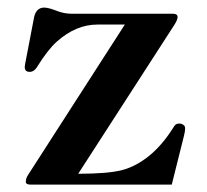

<svg xmlns="http://www.w3.org/2000/svg" viewBox="-20 -499 559 519"><path d="M46.9 -317.4Q46.9 -322.3 49.8 -335.9L72.3 -453.1Q78.1 -478.5 99.6 -478.5Q111.3 -478.5 135.7 -468.8Q154.3 -461.9 173.8 -461.9H447.3Q460 -461.9 460 -453.1Q460 -445.3 451.2 -431.6L191.4 -29.3Q271.5 -29.3 309.6 -39.1Q347.7 -48.8 384.8 -79.1Q418.9 -107.4 447.3 -152.3Q451.2 -159.2 454.6 -162.1Q458 -165 465.8 -165Q470.7 -165 475.6 -161.6Q480.5 -158.2 480.5 -152.3Q480.5 -144.5 477.5 -132.8L444.3 0H62.5Q49.8 0 49.8 -7.8Q49.8 -17.6 56.6 -27.3L317.4 -432.6H243.2Q185.5 -432.6 133.8 -386.7Q109.4 -365.2 79.1 -316.4Q71.3 -304.7 60.5 -304.7Q46.9 -304.7 46.9 -317.4Z"/></svg>

Font: Monomakh Unicode TT
Style: Medium
Weight: 500
Designer: Alexey Kryukov, Aleksandr Andreev
Version: Version 1.1